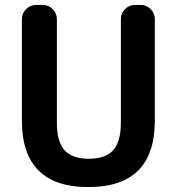

<svg xmlns="http://www.w3.org/2000/svg" viewBox="-20 -750 718 780"><path d="M69 -260V-673Q69 -696 86 -713Q103 -730 126 -730H154Q177 -730 194 -713Q211 -696 211 -673V-252Q211 -174 242.5 -139.5Q274 -105 341 -105Q408 -105 439.5 -139.5Q471 -174 471 -252V-673Q471 -696 488 -713Q505 -730 528 -730H552Q575 -730 592 -713Q609 -696 609 -673V-260Q609 10 339 10Q69 10 69 -260Z"/></svg>

Font: Rounded Mplus 1c Bold
Style: Bold
Weight: 700
Version: Version 1.059.20150529